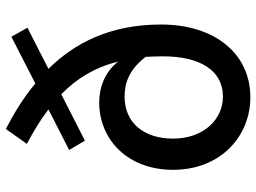

<svg xmlns="http://www.w3.org/2000/svg" viewBox="-130 -735 878 658"><g transform="rotate(-90 309.0 -406.0)"><path d="M304 13C456 13 554 -111 554 -293C554 -467 491 -589 402 -679L543 -751L512 -806L352 -724C304 -764 250 -797 196 -825L145 -753C188 -730 228 -706 263 -679L124 -608L156 -554L315 -635C368 -583 407 -521 427 -440C392 -485 340 -505 287 -505C159 -505 56 -407 56 -252C56 -87 173 13 304 13ZM163 -252C163 -352 217 -418 307 -418C353 -418 399 -403 443 -346C444 -328 445 -308 445 -287C445 -160 397 -81 307 -81C229 -81 163 -147 163 -252Z"/></g></svg>

Font: Noto Sans JP Medium
Style: Regular
Weight: 500
Designer: Ryoko NISHIZUKA  (kana, bopomofo & ideographs); Paul D. Hunt (Latin, Greek & Cyrillic); Sandoll Communications , Soo-you
Foundry: Adobe
Version: Version 2.002;hotconv 1.0.116;makeotfexe 2.5.65601